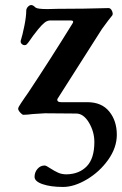

<svg xmlns="http://www.w3.org/2000/svg" viewBox="-20 -450 483 761"><path d="M117 251Q117 233 128.5 219.5Q140 206 157 206Q163 206 179 217Q196 228 210.5 234.5Q225 241 244 241Q294 240 324 209Q354 178 354 113Q354 72 332.5 36Q311 0 282 0L158 -1L110 2Q87 5 73 5Q68 5 60 -4Q52 -13 52 -19Q52 -25 63.5 -41.5Q75 -58 78 -63L92 -83Q181 -217 268 -358Q270 -362 270 -364Q270 -369 258 -369H180Q168 -369 157.5 -361Q147 -353 132 -335Q129 -332 111 -308Q89 -275 83 -272Q81 -271 78 -271Q71 -271 66 -276Q61 -281 62 -288Q69 -310 76.5 -347Q84 -384 84 -407Q84 -416 90.5 -423Q97 -430 104 -430Q111 -430 121 -420Q129 -414 168 -414L208 -415Q314 -415 410 -418Q419 -418 424 -406.5Q429 -395 425 -389Q413 -375 384 -335L209 -60Q207 -58 207 -54Q207 -45 223 -45H326Q383 -45 413 -8Q443 29 443 84Q443 135 409 183Q375 231 324.5 261Q274 291 230 291Q181 291 149 280Q117 269 117 251Z"/></svg>

Font: EB Garamond SemiBold
Style: Italic
Weight: 600
Italic angle: -17.2°
Designer: Georg Duffner and Octavio Pardo
Foundry: Georg Duffner
Version: Version 1.000